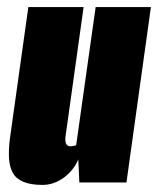

<svg xmlns="http://www.w3.org/2000/svg" viewBox="-20 -515 446 542"><path d="M100 7Q67 7 46.5 -1.5Q26 -10 16.5 -26.5Q7 -43 5.5 -67.5Q4 -92 8 -124L60 -495H216L165 -130Q164 -123 164.5 -118Q165 -113 166.5 -109.5Q168 -106 171 -104Q174 -102 178 -102Q181 -102 184 -102.5Q187 -103 190 -103.5Q193 -104 195 -105L250 -495H406L337 0H204L201 -65Q188 -34 160 -13.5Q132 7 100 7Z"/></svg>

Font: Alumni Sans Black
Style: Italic
Weight: 900
Italic angle: -8°
Version: Version 1.016